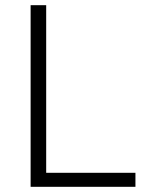

<svg xmlns="http://www.w3.org/2000/svg" viewBox="-20 -720 564 740"><path d="M98 -700H158V-54H502V0H98Z"/></svg>

Font: Moderustic Light
Style: Regular
Weight: 300
Designer: Tural Alisoy
Foundry: TAFT Foundry
Version: Version 2.120